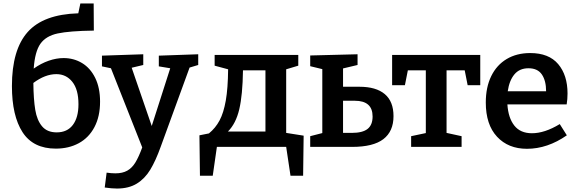

<svg xmlns="http://www.w3.org/2000/svg" viewBox="-20 -850 3342 1111"><path d="M559 -262Q559 -176 526.5 -114.5Q494 -53 436 -21.5Q378 10 303 10Q172 10 110.5 -85Q49 -180 49 -352Q49 -562 140 -664.5Q231 -767 433 -773L445 -830H522L523 -673Q382 -671 314 -656.5Q246 -642 214 -597Q182 -552 175 -453Q217 -483 261.5 -498.5Q306 -514 348 -514Q407 -514 455 -485Q503 -456 531 -399Q559 -342 559 -262ZM434 -247Q434 -332 398.5 -376.5Q363 -421 306 -421Q241 -421 173 -370Q174 -275 184 -214.5Q194 -154 223.5 -119Q253 -84 308 -84Q369 -84 401.5 -127Q434 -170 434 -247Z M1127 -536V-474L1077 -459L910 -1Q881 80 849.5 132Q818 184 771.5 212.5Q725 241 657 241Q627 241 586 235L597 149Q624 153 648 153Q689 153 716.5 137.5Q744 122 763.5 90Q783 58 803 3L622 -455L570 -466V-528L809 -536V-474L742 -458L858 -121L965 -455L899 -466V-528Z M1636 -81 1737 -65 1734 167H1661L1636 0H1235L1211 167H1137L1134 -67L1189 -78Q1227 -109 1250.5 -153Q1274 -197 1286.5 -268Q1299 -339 1300 -449L1222 -470V-532H1706V-470L1636 -449ZM1516 -89V-443H1386Q1384 -300 1364.5 -217.5Q1345 -135 1299 -89Z M2060 -348Q2156 -348 2206.5 -305.5Q2257 -263 2257 -178Q2257 -90 2198.5 -45Q2140 0 2017 0H1775V-62L1845 -80V-450L1775 -467V-529L2049 -536V-474L1965 -454V-348ZM2015 -81Q2078 -81 2107 -104Q2136 -127 2136 -176Q2136 -267 2033 -267H1965V-81Z M2249 -357V-532H2759V-357H2686L2669 -443H2564V-81L2651 -62V0H2359V-62L2444 -80V-443H2340L2323 -357Z M3219 -132 3260 -67Q3148 11 3029 11Q2921 11 2856 -59Q2791 -129 2791 -257Q2791 -345 2822.5 -409.5Q2854 -474 2912 -508.5Q2970 -543 3048 -543Q3156 -543 3210 -479Q3264 -415 3264 -309Q3264 -276 3259 -246H2916Q2921 -168 2956 -123.5Q2991 -79 3058 -79Q3132 -79 3219 -132ZM2918 -322H3140Q3140 -383 3115.5 -419Q3091 -455 3038 -455Q2986 -455 2956.5 -419.5Q2927 -384 2918 -322Z"/></svg>

Font: Bitter Pro SemiBold
Style: Regular
Weight: 600
Designer: Sol Matas, and Bitter project Authors
Foundry: Sol Matas
Version: Version 1.010